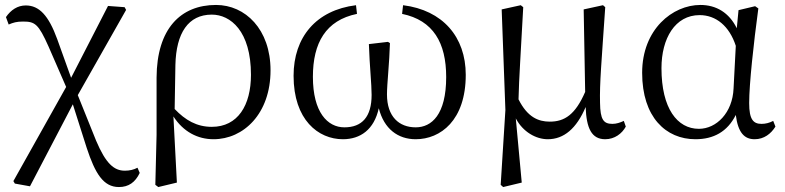

<svg xmlns="http://www.w3.org/2000/svg" viewBox="-20 -548 3169 775"><path d="M535 129C520 137 503 141 484 141C440 141 407 112 368 20L294 -164L489 -508L483 -519L416 -524L267 -234L211 -390C176 -486 138 -526 84 -526C51 -526 24 -508 4 -479L15 -449C34 -457 47 -461 73 -461C121 -461 135 -452 176 -360L247 -197L34 183L40 193L101 204L274 -127L330 49C364 152 397 207 460 207C499 207 526 188 544 150Z M688 -286C691 -415 740 -489 835 -489C910 -489 993 -423 993 -246C993 -123 940 -36 835 -36C774 -36 728 -63 685 -108ZM612 -4 607 198 619 207 694 189 680 -78C720 -16 778 14 842 14C963 14 1072 -89 1072 -264C1072 -430 970 -528 852 -528C709 -528 613 -432 612 -235Z M1603 -492C1729 -466 1781 -375 1781 -237C1781 -85 1722 -34 1658 -34C1591 -34 1542 -77 1542 -167C1542 -209 1552 -296 1554 -374L1546 -379L1469 -370C1472 -280 1480 -209 1480 -165C1480 -76 1441 -34 1370 -34C1302 -34 1243 -95 1243 -238C1243 -375 1295 -466 1421 -492L1417 -527C1256 -507 1165 -398 1165 -242C1165 -64 1265 14 1364 14C1435 14 1490 -25 1509 -111C1530 -28 1586 14 1658 14C1758 14 1860 -62 1860 -246C1860 -399 1767 -507 1607 -527Z M2498 -60C2483 -53 2468 -48 2452 -48C2416 -48 2403 -65 2402 -133C2400 -212 2408 -297 2423 -519L2414 -527L2336 -510L2342 -177C2302 -85 2259 -57 2199 -57C2153 -57 2109 -75 2073 -147C2075 -234 2082 -331 2092 -519L2082 -527L2005 -510L2020 -104L2001 198L2011 207L2086 189L2062 -70C2091 -15 2144 14 2191 14C2256 14 2307 -29 2344 -116C2347 -30 2368 14 2423 14C2461 14 2491 -9 2506 -37Z M2941 -191C2937 -93 2872 -28 2801 -28C2714 -28 2650 -110 2650 -273C2650 -393 2705 -487 2804 -487C2870 -487 2924 -443 2950 -363ZM3101 -60C3086 -52 3070 -48 3054 -48C3021 -48 3004 -65 3004 -132C3004 -209 3022 -373 3041 -514L3028 -523L2961 -507L2954 -434C2923 -497 2871 -528 2807 -528C2695 -528 2572 -430 2572 -254C2572 -75 2668 14 2787 14C2860 14 2916 -16 2950 -84C2959 -12 2985 14 3026 14C3064 14 3092 -8 3110 -37Z"/></svg>

Font: Shippori Mincho
Style: Regular
Weight: 400
Designer: Bonji Tadano  Ryoko NISHIZUKA  (kana & ideographs); Frank Grießhammer (Latin, Greek & Cyrillic); Wenlong ZHANG  (bopomof
Foundry: Adobe Systems Incorporated
Version: Version 1.003;PS 1.001;hotconv 16.6.54;makeotf.lib2.5.65590